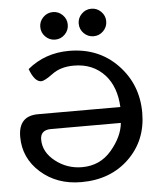

<svg xmlns="http://www.w3.org/2000/svg" viewBox="-58 -909 815 967"><g transform="rotate(-5 349.5 -426.0)"><path d="M314.5 6.8Q191.4 6.8 109.1 -66.4Q26.9 -139.6 26.9 -247.1Q26.9 -353 126.5 -353H542.5Q537.6 -454.6 483.9 -515.1Q424.3 -581.1 327.1 -581.1Q260.3 -581.1 217.3 -549.1Q174.3 -517.1 157.2 -517.1Q123.5 -517.1 99.1 -583.5Q188 -657.2 309.1 -657.2Q458 -657.2 554 -557.9Q649.9 -458.5 649.9 -314.9Q649.9 -175.3 555.9 -84.2Q461.9 6.8 314.5 6.8ZM324.7 -67.9Q415.5 -67.9 473.4 -135.7Q531.2 -203.6 538.1 -272.9H185.1Q130.9 -272.9 130.9 -224.1Q130.9 -160.6 189.9 -114.3Q249 -67.9 324.7 -67.9ZM439.9 -719.7Q411.1 -719.7 390.6 -740.2Q370.1 -760.7 370.1 -789.6Q370.1 -817.9 390.6 -838.4Q411.1 -858.9 439.9 -858.9Q468.3 -858.9 488.8 -838.4Q509.3 -817.9 509.3 -789.6Q509.3 -760.7 488.8 -740.2Q468.3 -719.7 439.9 -719.7ZM245.6 -719.7Q216.8 -719.7 196.3 -740.2Q175.8 -760.7 175.8 -789.6Q175.8 -817.9 196.3 -838.4Q216.8 -858.9 245.6 -858.9Q273.9 -858.9 294.4 -838.4Q314.9 -817.9 314.9 -789.6Q314.9 -760.7 294.4 -740.2Q273.9 -719.7 245.6 -719.7Z"/></g></svg>

Font: Bainsley
Style: Regular
Weight: 400
Designer: Paul James MIller
Foundry: High-Logic / Made with FontCreator
Version: Version 1.411;March 28, 2021;FontCreator 13.0.0.2683 64-bit